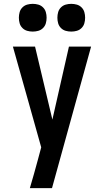

<svg xmlns="http://www.w3.org/2000/svg" viewBox="-20 -977 540 997"><path d="M135 0Q146 -36 156 -72.5Q166 -109 176 -145L194 -212L125 -458L47 -735H162L252 -356L338 -735H453L250 0ZM350 -813Q335 -813 321 -817Q307 -821 296.5 -831.5Q286 -842 282 -856Q278 -870 278 -885Q278 -900 282 -914Q286 -928 296.5 -938.5Q307 -949 321 -953Q335 -957 350 -957Q365 -957 379 -953Q393 -949 403.5 -938.5Q414 -928 418 -914Q422 -900 422 -885Q422 -870 418 -856Q414 -842 403.5 -831.5Q393 -821 379 -817Q365 -813 350 -813ZM150 -813Q135 -813 121 -817Q107 -821 96.5 -831.5Q86 -842 82 -856Q78 -870 78 -885Q78 -900 82 -914Q86 -928 96.5 -938.5Q107 -949 121 -953Q135 -957 150 -957Q165 -957 179 -953Q193 -949 203.5 -938.5Q214 -928 218 -914Q222 -900 222 -885Q222 -870 218 -856Q214 -842 203.5 -831.5Q193 -821 179 -817Q165 -813 150 -813Z"/></svg>

Font: Zed Mono
Style: Bold
Weight: 700
Monospace: yes
Designer: Belleve Invis
Foundry: Belleve Invis
Version: Version 1.0.0; ttfautohint (v1.8.4)